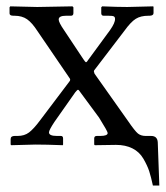

<svg xmlns="http://www.w3.org/2000/svg" viewBox="-20 -451 519 599"><path d="M341.8 1Q341.8 1 275.9 2L273.9 0V-19Q273.9 -26.9 282.2 -26.9H293Q315.9 -26.9 315.9 -36.1Q315.9 -41 289.1 -84L230 -164.1Q226.1 -170.9 223.1 -170.9Q221.2 -170.9 214.8 -163.1L149.9 -70.8Q132.8 -44.9 132.8 -38.1Q132.8 -26.9 157.2 -26.9H169.9Q176.8 -26.9 176.8 -19V0L175.8 2Q124 0 90.8 0Q90.8 0 15.1 2L13.2 0V-17.1Q13.2 -26.9 25.9 -26.9H35.2Q56.2 -26.9 70.6 -37.8Q85 -48.8 104 -74.2L195.8 -195.8Q198.7 -198.7 199 -201.9Q199.2 -205.1 195.8 -209L96.2 -355Q80.1 -379.9 64.5 -390.9Q48.8 -401.9 24.9 -401.9H22Q9.8 -401.9 9.8 -409.2V-428.2L12.2 -431.2L96.2 -429.2L206.1 -431.2L209 -428.2V-410.2Q209 -402.3 202.1 -401.9H186Q163.1 -401.9 163.1 -390.1Q163.1 -381.3 179.2 -357.9L240.2 -266.1Q246.1 -257.3 248 -256.8Q251 -256.8 255.9 -265.1L323.2 -356.9Q339.4 -379.9 338.9 -392.1Q338.9 -397.9 335 -399.9Q331.1 -401.9 317.9 -401.9H303.2Q296.4 -401.9 295.9 -409.2V-428.2L298.8 -431.2Q346.7 -429.2 377 -429.2L458 -431.2L459 -429.2V-410.2Q459 -402.3 446.8 -401.9H442.9Q418.9 -401.9 403.6 -392.3Q388.2 -382.8 368.2 -355L274.9 -232.9Q272.9 -231 272.9 -228Q272.9 -227.1 274.9 -221.2L378.9 -74.2Q400.9 -42 410.4 -34.4Q419.9 -26.9 434.1 -26.9H451.2Q471.2 -26.9 472.2 -6.8L477.1 127.9H457Q451.2 101.1 445.6 83.5Q439.9 65.9 427.5 44.4Q415 22.9 393.3 12Q371.6 1 341.8 1Z"/></svg>

Font: Linux Libertine O
Style: Regular
Weight: 400
Designer: Philipp H. Poll
Foundry: Philipp H. Poll
Version: Version 5.3.0